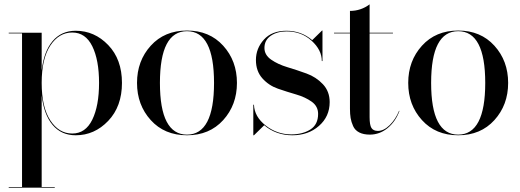

<svg xmlns="http://www.w3.org/2000/svg" viewBox="-20 -610 2384 880"><path d="M20 247H81V-457H20V-460H171V-287Q181 -374 221 -421.5Q261 -469 327 -469Q413 -469 476 -403.5Q539 -338 539 -230Q539 -122 476 -56Q413 10 327 10Q261 10 221 -37.5Q181 -85 171 -173V247H231V250H20ZM210.5 -401Q171 -341 171 -230Q171 -119 210.5 -58.5Q250 2 311 2Q372 2 403 -61.5Q434 -125 434 -230Q434 -335 403 -398Q372 -461 311 -461Q250 -461 210.5 -401Z M671 -59.5Q608 -129 608 -230Q608 -331 671 -400.5Q734 -470 837 -470Q940 -470 1003 -400.5Q1066 -331 1066 -230Q1066 -129 1003 -59.5Q940 10 837 10Q734 10 671 -59.5ZM837 -467Q713 -467 713 -230Q713 7 837 7Q961 7 961 -230Q961 -467 837 -467Z M1144 10H1141V-130H1144Q1146 -75 1198 -34.5Q1250 6 1315 6Q1367 6 1402.5 -16.5Q1438 -39 1438 -88Q1438 -123 1408.5 -144Q1379 -165 1337.5 -177Q1296 -189 1254 -203.5Q1212 -218 1182.5 -251Q1153 -284 1153 -335Q1153 -388 1189.5 -428.5Q1226 -469 1293 -469Q1361 -469 1411 -426L1456 -470H1458V-330H1455Q1455 -381 1408 -423.5Q1361 -466 1294 -466Q1250 -466 1221 -446Q1192 -426 1192 -390Q1192 -358 1223 -336.5Q1254 -315 1297.5 -302Q1341 -289 1385 -273Q1429 -257 1460 -224Q1491 -191 1491 -142Q1491 -76 1442 -33Q1393 10 1320 10Q1245 10 1191 -36Z M1811 -102Q1793 -53 1756.5 -23Q1720 7 1675 7Q1646 7 1626.5 -3Q1607 -13 1598.5 -32Q1590 -51 1587 -69Q1584 -87 1584 -111V-457H1511V-460H1584V-560Q1634 -560 1674 -590V-460H1781V-457H1674V-73Q1674 -37 1682.5 -23.5Q1691 -10 1712 -10Q1739 -10 1766 -36.5Q1793 -63 1809 -102Z M1914 -59.5Q1851 -129 1851 -230Q1851 -331 1914 -400.5Q1977 -470 2080 -470Q2183 -470 2246 -400.5Q2309 -331 2309 -230Q2309 -129 2246 -59.5Q2183 10 2080 10Q1977 10 1914 -59.5ZM2080 -467Q1956 -467 1956 -230Q1956 7 2080 7Q2204 7 2204 -230Q2204 -467 2080 -467Z"/></svg>

Font: Bodoni* 72
Style: Regular
Weight: 400
Version: Version 1.003